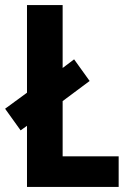

<svg xmlns="http://www.w3.org/2000/svg" viewBox="-30 -734 509 754"><path d="M76 0V-240L51 -222L-10 -307L76 -370V-714H216V-467L261 -501L322 -416L216 -337V-120H436V0Z"/></svg>

Font: Noto Sans Gurmukhi Condensed
Style: Bold
Weight: 700
Width: 3
Designer: Jelle Bosma - Monotype Design Team
Foundry: Monotype Imaging Inc.
Version: Version 2.004; ttfautohint (v1.8.4.7-5d5b)